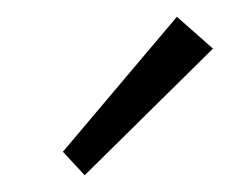

<svg xmlns="http://www.w3.org/2000/svg" viewBox="-20 -774 274 229"><path d="M55 -593 191 -754 234 -716 81 -565Z"/></svg>

Font: Bellota
Style: Italic
Weight: 400
Italic angle: -7.5°
Designer: Kemie Guaida
Foundry: Kemie Guaida
Version: Version 4.001